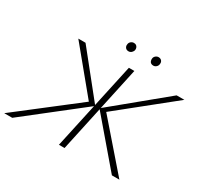

<svg xmlns="http://www.w3.org/2000/svg" viewBox="-182 -1029 1299 1243"><g transform="rotate(30 467.5 -407.0)"><path d="M-16 0 440 -353 434 -323 158 -658H212L471 -335L44 0ZM393 0 536 -658H577L435 0ZM789 0 502 -336 893 -658H951L534 -323L539 -352L845 0ZM480 -749Q470 -749 463 -753.5Q456 -758 452.5 -766.5Q449 -775 451 -784Q452 -797 462 -805.5Q472 -814 484 -814Q495 -814 501.5 -809.5Q508 -805 511.5 -797Q515 -789 514 -779Q512 -767 502.5 -758Q493 -749 480 -749ZM665 -749Q655 -749 648 -753.5Q641 -758 638 -766.5Q635 -775 636 -784Q637 -797 647 -805.5Q657 -814 669 -814Q679 -814 686 -809.5Q693 -805 696.5 -797Q700 -789 698 -779Q697 -767 687.5 -758Q678 -749 665 -749Z"/></g></svg>

Font: Ysabeau Infant ExtraLight
Style: Italic
Weight: 250
Italic angle: -12°
Designer: Christian Thalmann (Catharsis Fonts)
Version: Version 2.001;gftools[0.9.30]; featfreeze: ss01,ss02,lnum